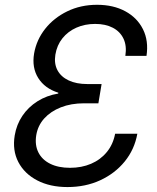

<svg xmlns="http://www.w3.org/2000/svg" viewBox="-20 -758 646 789"><path d="M257.3 10.7Q185.5 10.7 133.1 -16.6Q80.6 -43.9 55.4 -92Q30.3 -140.1 40.5 -201.7Q47.9 -246.1 72 -282Q96.2 -317.9 134 -341.8Q171.9 -365.7 219.2 -373.5L219.7 -377Q164.1 -394.5 137.2 -437.3Q110.4 -480 120.1 -538.1Q129.9 -594.2 165.5 -639.4Q201.2 -684.6 256.3 -711.4Q311.5 -738.3 378.9 -738.3Q445.8 -738.3 494.9 -711.7Q543.9 -685.1 567.6 -637.7Q591.3 -590.3 582 -528.3H495.1Q501.5 -569.8 487.5 -599.1Q473.6 -628.4 443.6 -644Q413.6 -659.7 371.1 -659.7Q328.6 -659.7 293.9 -644.3Q259.3 -628.9 236.6 -600.6Q213.9 -572.3 207.5 -533.2Q201.7 -496.6 216.1 -469.5Q230.5 -442.4 262.2 -427.5Q293.9 -412.6 338.9 -412.6H397.5L384.3 -333.5H325.7Q272 -333.5 230 -316.9Q188 -300.3 161.6 -271Q135.3 -241.7 128.9 -202.1Q122.6 -162.1 137.7 -131.8Q152.8 -101.6 186.3 -85Q219.7 -68.4 267.6 -68.4Q315.4 -68.4 354.2 -85Q393.1 -101.6 418.9 -133.1Q444.8 -164.6 453.1 -208.5H544.4Q532.7 -143.6 492.4 -94.2Q452.1 -44.9 391.6 -17.1Q331.1 10.7 257.3 10.7Z"/></svg>

Font: Inter 24pt
Style: Italic
Weight: 400
Italic angle: -9.3988°
Designer: Rasmus Andersson
Foundry: rsms
Version: Version 4.001;git-66647c0bb